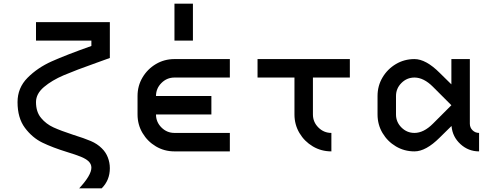

<svg xmlns="http://www.w3.org/2000/svg" viewBox="-20 -820 2640 1040"><path d="M575 91Q575 156 531 200H409Q475 129 475 88Q475 69 460 54Q445 40 418 29Q391 18 345 4Q264 -21 209.5 -47.5Q155 -74 115 -127.5Q75 -181 75 -267Q75 -344 129 -398.5Q183 -453 260 -487.5Q337 -522 475 -571V-600H175V-700H575V-506L503 -480Q390 -440 325.5 -412.5Q261 -385 218 -348.5Q175 -312 175 -267Q175 -214 202.5 -181Q230 -148 269.5 -130Q309 -112 376 -90Q437 -71 472 -56Q507 -41 531 -17Q553 4 564 32.5Q575 61 575 91Z M925 -500H1225V-400H925Q884 -400 854.5 -370.5Q825 -341 825 -300H1125V-200H825Q825 -159 854.5 -129.5Q884 -100 925 -100H1225V0H925Q870 0 824.5 -27Q779 -54 752 -99.5Q725 -145 725 -200V-300Q725 -355 752 -400.5Q779 -446 824.5 -473Q870 -500 925 -500ZM1025 -800V-600H925V-800Z M1575 -200V-400H1375V-500H1875V-400H1675V-200Q1675 -159 1704.5 -129.5Q1734 -100 1775 -100V0Q1720 0 1674.5 -27Q1629 -54 1602 -99.5Q1575 -145 1575 -200Z M2225 -500Q2287 -500 2362 -425L2425 -363V-500H2525V-150Q2525 -129 2539.5 -114.5Q2554 -100 2575 -100V0Q2517 0 2474 -39.5Q2431 -79 2426 -136L2425 -137L2362 -75Q2287 0 2225 0Q2170 0 2124.5 -27Q2079 -54 2052 -99.5Q2025 -145 2025 -200V-300Q2025 -355 2052 -400.5Q2079 -446 2124.5 -473Q2170 -500 2225 -500ZM2225 -100Q2275 -100 2325 -150L2425 -250L2325 -350Q2275 -400 2225 -400Q2184 -400 2154.5 -370.5Q2125 -341 2125 -300V-200Q2125 -159 2154.5 -129.5Q2184 -100 2225 -100Z"/></svg>

Font: Monoikos Medium
Style: Regular
Weight: 500
Designer: Brian Krent
Version: Version 0.088